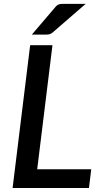

<svg xmlns="http://www.w3.org/2000/svg" viewBox="-20 -948 520 968"><path d="M440 -94.5 428.5 0H43.5L132 -720H244.5L167.5 -94.5ZM412 -928.5 247 -785.5Q237.5 -777.5 230 -775.5Q222.5 -773.5 211 -773.5H140.5L257 -910Q262 -916.5 266.5 -920Q271 -923.5 276 -925.5Q281 -927.5 287.2 -928Q293.5 -928.5 302 -928.5Z"/></svg>

Font: Lato SemiBold
Style: Italic
Weight: 600
Italic angle: -7°
Designer: Lukasz Dziedzic with Adam Twardoch and Botio Nikoltchev
Foundry: tyPoland Lukasz Dziedzic
Version: Version 2.015; 2015-08-06; http://www.latofonts.com/